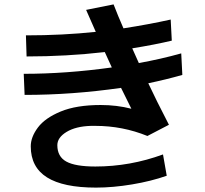

<svg xmlns="http://www.w3.org/2000/svg" viewBox="-20 -816 934 874"><path d="M417 38Q268 38 194 -8.5Q120 -55 120 -150Q120 -192 152.5 -235.5Q185 -279 256.5 -308.5Q328 -338 438 -338Q512 -338 578 -321L531 -416Q309 -384 92 -384L88 -480Q281 -480 489 -509L457 -579Q282 -559 101 -559L98 -655Q265 -655 416 -671L372 -771L497 -796Q517 -744 542 -687Q658 -705 757 -727L762 -631Q687 -613 582 -596L612 -529Q712 -547 805 -573L810 -475Q737 -454 655 -437Q690 -362 749 -248L651 -197Q538 -243 414 -243H394Q325 -241 283 -215.5Q241 -190 241 -155Q241 -103 282 -80.5Q323 -58 414 -58Q572 -58 722 -113L739 -16Q668 9 581 23.5Q494 38 417 38Z"/></svg>

Font: 카카오 큰글씨 ExtraBold
Style: Regular
Weight: 800
Designer: Park Young-rak; Lee Sang-min; Kim Jung-jin; Min Bon; Park Min-gyu;
Foundry: Kakao Corporation
Version: Version 2.003